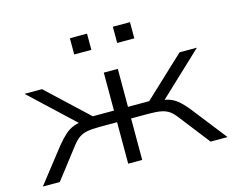

<svg xmlns="http://www.w3.org/2000/svg" viewBox="-99 -860 1233 1006"><g transform="rotate(-15 517.0 -357.0)"><path d="M16 0 160 -184Q187 -217 209 -236.5Q231 -256 257.5 -266Q284 -276 326 -278L302 -257L49 -494H144L364 -288H479V-494H555V-288H670L890 -494H984L732 -257L708 -278Q747 -276 772 -268.5Q797 -261 820.5 -241.5Q844 -222 874 -184L1018 0H926L797 -166Q778 -191 760.5 -203Q743 -215 718 -220Q693 -225 648 -225H555V0H479V-225H386Q342 -225 316.5 -220Q291 -215 273.5 -203Q256 -191 236 -166L108 0ZM587 -626V-714H680V-626ZM354 -626V-714H447V-626Z"/></g></svg>

Font: Nunito Sans 7pt Expanded Light
Style: Regular
Weight: 300
Width: 7
Designer: Vernon Adams
Foundry: Vernon Adams
Version: Version 3.101;gftools[0.9.27]